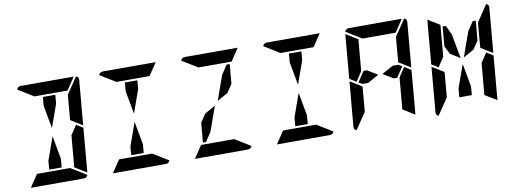

<svg xmlns="http://www.w3.org/2000/svg" viewBox="-73 -1441 5042 1881"><g transform="rotate(-10 2448.0 -500.0)"><path d="M370 -770 377 -856H501L494 -770L412 -540ZM650 -531 716 -490 678 -52 560 -124 561 -138 562 -144 576 -302 584 -396 588 -438ZM297 -876 142 -971Q152 -1000 184 -1000H390H514H709L626 -876H587H503H379ZM732 -998Q760 -990 757 -959L718 -514L601 -586L610 -698L622 -835ZM519 -124 674 -29Q664 0 632 0H426H302H107L190 -124H229H313H437ZM446 -230 439 -144H315L322 -230L404 -460Z M1186 -770 1193 -856H1317L1310 -770L1228 -540ZM1113 -876 958 -971Q968 -1000 1000 -1000H1206H1330H1525L1442 -876H1403H1319H1195ZM1335 -124 1490 -29Q1480 0 1448 0H1242H1118H923L1006 -124H1045H1129H1253ZM1262 -230 1255 -144H1131L1138 -230L1220 -460Z M2145 -765 2205 -856H2236L2219 -662L2164 -580L2058 -521ZM1935 -235 1875 -144H1844L1861 -338L1916 -420L2022 -479ZM1929 -876 1774 -971Q1784 -1000 1816 -1000H2022H2146H2341L2258 -876H2219H2135H2011ZM2151 -124 2306 -29Q2296 0 2264 0H2058H1934H1739L1822 -124H1861H1945H2069Z M2818 -770 2825 -856H2949L2942 -770L2860 -540ZM2745 -876 2590 -971Q2600 -1000 2632 -1000H2838H2962H3157L3074 -876H3035H2951H2827ZM2967 -124 3122 -29Q3112 0 3080 0H2874H2750H2555L2638 -124H2677H2761H2885ZM2894 -230 2887 -144H2763L2770 -230L2852 -460Z M3897 -541 3829 -438H3795L3693 -500L3805 -562H3862ZM3914 -531 3980 -490 3942 -52 3824 -124 3825 -138 3826 -144 3840 -302 3848 -396 3852 -438ZM3430 -469 3364 -510 3402 -948 3520 -876 3504 -698 3495 -590 3492 -562ZM3458 -165 3348 -2Q3320 -10 3323 -41L3362 -486L3419 -451L3424 -448L3479 -414L3477 -384L3470 -302ZM3561 -876 3406 -971Q3416 -1000 3448 -1000H3654H3778H3973L3890 -876H3851H3767H3643ZM3996 -998Q4024 -990 4021 -959L3982 -514L3865 -586L3874 -698L3886 -835ZM3539 -438H3482L3447 -459L3515 -562H3549L3651 -500Z M4593 -765 4653 -856H4684L4667 -662L4612 -580L4506 -521ZM4337 -662 4354 -856H4385L4429 -765L4474 -521L4378 -580ZM4730 -531 4796 -490 4758 -52 4640 -124 4641 -138 4642 -144 4656 -302 4664 -396 4668 -438ZM4246 -469 4180 -510 4218 -948 4336 -876 4320 -698 4311 -590 4308 -562ZM4274 -165 4164 -2Q4136 -10 4139 -41L4178 -486L4235 -451L4240 -448L4295 -414L4293 -384L4286 -302ZM4812 -998Q4840 -990 4837 -959L4798 -514L4681 -586L4690 -698L4702 -835ZM4526 -230 4519 -144H4395L4402 -230L4484 -460Z"/></g></svg>

Font: DSEG14 Modern
Style: Bold Italic
Weight: 700
Italic angle: -5°
Designer: Keshikan(Twitter:@keshinomi_88pro)
Version: Version 0.46